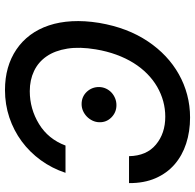

<svg xmlns="http://www.w3.org/2000/svg" viewBox="-26 -751 787 775"><g transform="rotate(90 367.5 -363.5)"><path d="M72.4 -370.4Q82.4 -428.6 100.9 -477.1Q119.3 -525.6 147.4 -567.5Q174 -607.2 207.4 -638.7Q240.8 -670.1 279.7 -691.9Q318.5 -713.8 362.6 -725.5Q406.6 -737.2 454.5 -737.2Q511 -737.2 559.5 -721.4Q608 -705.6 643.6 -674.7Q679.3 -643.8 699.4 -597.7Q719.5 -551.5 719.1 -490.8H610.4Q609 -561.8 563.6 -599.4Q518.5 -637.1 451 -637.1Q387.4 -637.1 330.3 -604.4Q302.2 -588.1 277.9 -564.1Q253.6 -540.1 234.2 -509.1Q214.8 -478 200.8 -439.8Q186.8 -401.6 179.3 -356.9Q168.3 -291.5 176.3 -241.7Q184.3 -191.8 207.4 -158.2Q230.5 -124.6 266.7 -107.4Q302.9 -90.2 348 -90.2Q419.4 -90.2 480.5 -127.5Q541.2 -164.4 567.5 -234.4H677.6Q659.4 -179.7 626.8 -134.8Q594.1 -89.8 550.6 -57.7Q507.1 -25.6 454.4 -7.8Q401.6 9.9 343.4 9.9Q247.9 9.9 179.7 -36.2Q145.6 -59.3 121.1 -92.3Q96.6 -125.4 82.6 -167.4Q68.5 -209.5 65.7 -260.5Q62.9 -311.4 72.4 -370.4ZM331.3 -370.4Q331.7 -385.3 337.7 -398.1Q343.8 -410.9 353.7 -420.1Q363.6 -429.3 376.8 -434.7Q389.9 -440 404.5 -440Q433.6 -440 454.2 -419.4Q474.4 -399.1 473.4 -370.4Q473 -356.2 466.8 -343.2Q460.6 -330.3 450.5 -320.5Q440.3 -310.7 427.4 -305Q414.4 -299.4 400.2 -299.4Q370.4 -299.4 350.5 -320.3Q331 -341.3 331.3 -370.4Z"/></g></svg>

Font: Inter P Medium
Style: Italic
Weight: 500
Italic angle: 9.39999°
Designer: Rasmus Andersson
Foundry: rsms
Version: Version 3.018;git-588b23468